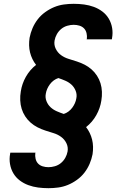

<svg xmlns="http://www.w3.org/2000/svg" viewBox="-20 -843 640 1006"><path d="M234 143Q206 143 179.5 139.5Q153 136 128.5 127Q104 118 83.5 102.5Q63 87 50 65Q37 43 32.5 16.5Q28 -10 33 -37Q33 -39 33.5 -40.5Q34 -42 34 -43H166Q166 -43 166 -42.5Q166 -42 165 -41Q163 -26 166.5 -11Q170 4 179.5 14Q189 24 203.5 28.5Q218 33 234 33Q250 33 267.5 28Q285 23 299 11.5Q313 0 322 -16Q331 -32 334 -49Q338 -72 328 -92.5Q318 -113 300 -126Q282 -139 260.5 -145.5Q239 -152 217.5 -159Q196 -166 176.5 -176Q157 -186 140.5 -200.5Q124 -215 112 -233.5Q100 -252 93.5 -273Q87 -294 86 -317.5Q85 -341 89 -364Q95 -404 115.5 -440.5Q136 -477 169 -503Q158 -517 150 -533.5Q142 -550 137.5 -568Q133 -586 132.5 -605.5Q132 -625 135 -645Q140 -671 150.5 -695.5Q161 -720 177.5 -741.5Q194 -763 217 -779.5Q240 -796 264.5 -806Q289 -816 315 -819.5Q341 -823 366 -823Q394 -823 420.5 -819.5Q447 -816 471.5 -807Q496 -798 516.5 -782.5Q537 -767 550 -745Q563 -723 567.5 -696.5Q572 -670 567 -643Q567 -641 566.5 -639.5Q566 -638 566 -637H434Q434 -637 434 -637.5Q434 -638 435 -639Q437 -654 433.5 -669Q430 -684 420.5 -694Q411 -704 396.5 -708.5Q382 -713 366 -713Q350 -713 332.5 -708Q315 -703 301 -691.5Q287 -680 278 -664Q269 -648 266 -631Q262 -608 272 -587.5Q282 -567 300 -554Q318 -541 339.5 -534.5Q361 -528 382.5 -521Q404 -514 423.5 -504Q443 -494 459.5 -479.5Q476 -465 488 -446.5Q500 -428 506.5 -407Q513 -386 514 -362.5Q515 -339 511 -316Q505 -276 484.5 -239.5Q464 -203 431 -177Q442 -163 450 -146.5Q458 -130 462.5 -112Q467 -94 467.5 -74.5Q468 -55 465 -35Q460 -9 449.5 15.5Q439 40 422.5 61.5Q406 83 383 99.5Q360 116 335.5 126Q311 136 285 139.5Q259 143 234 143ZM314 -246Q327 -250 338.5 -258.5Q350 -267 358.5 -278.5Q367 -290 372.5 -302.5Q378 -315 380 -328Q384 -348 376.5 -367Q369 -386 355 -399Q341 -412 322.5 -420Q304 -428 286 -434Q273 -430 261.5 -421.5Q250 -413 241.5 -401.5Q233 -390 227.5 -377.5Q222 -365 220 -352Q216 -332 223.5 -313Q231 -294 245 -281Q259 -268 277.5 -260Q296 -252 314 -246Z"/></svg>

Font: Iosevka Slab XBdEx
Style: Italic
Weight: 800
Width: 7
Italic angle: -9°
Monospace: yes
Designer: Belleve Invis
Foundry: Belleve Invis
Version: Version 11.1.1; ttfautohint (v1.8.3)